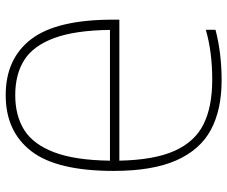

<svg xmlns="http://www.w3.org/2000/svg" viewBox="-82 -707 798 674"><g transform="rotate(90 317.0 -370.0)"><path d="M580 -370Q580 -171 510.8 -81Q441.5 9 314 9Q186 9 117.5 -80.5Q49 -170 49 -367.5V-390H544Q541.5 -512.5 509.5 -583.8Q477.5 -655 416.2 -685.5Q355 -716 259.5 -716Q162 -716 84.5 -693.5V-727.5Q167 -749 261.5 -749Q365.5 -749 435.8 -711.2Q506 -673.5 543 -589.8Q580 -506 580 -370ZM544 -357H85Q86.5 -234 113.8 -160.8Q141 -87.5 191 -56Q241 -24.5 314 -24.5Q386 -24.5 436.2 -56Q486.5 -87.5 514.5 -161Q542.5 -234.5 544 -357Z"/></g></svg>

Font: Encode Sans Semi Condensed Thin
Style: Regular
Weight: 250
Width: 4
Designer: Multiple Designers
Foundry: Impallari Type
Version: Version 2.000